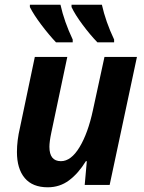

<svg xmlns="http://www.w3.org/2000/svg" viewBox="-20 -786 613 816"><path d="M52 -140Q52 -189 65 -244L128 -544H266L198 -222Q190 -184 190 -162Q190 -101 239 -101Q282 -101 318 -160.5Q354 -220 375 -318L424 -544H562L446 0H340L349 -101H345Q313 -49 273.5 -19.5Q234 10 183 10Q118 10 85 -29.5Q52 -69 52 -140ZM107 -756V-766H237Q253 -694 289 -618V-606H218Q187 -639 155 -681.5Q123 -724 107 -756ZM284 -756V-766H413Q429 -694 465 -618V-606H394Q363 -638 331 -681Q299 -724 284 -756Z"/></svg>

Font: Noto Sans Display
Style: Bold Italic
Weight: 700
Italic angle: -12°
Designer: Monotype Design team
Foundry: Monotype Imaging Inc.
Version: Version 1.000